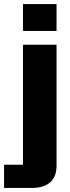

<svg xmlns="http://www.w3.org/2000/svg" viewBox="-67 -757 345 944"><path d="M-47 167V53H46V-537H211V57Q211 113 179 140Q147 167 92 167ZM46 -605V-737H211V-605Z"/></svg>

Font: Hubot Sans
Style: Bold
Weight: 700
Designer: Deni Anggara
Foundry: GitHub, Inc., Subsidiary of Microsoft Corporation
Version: Version 2.000